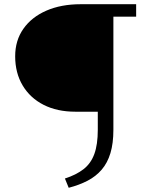

<svg xmlns="http://www.w3.org/2000/svg" viewBox="-20 -678 692 911"><path d="M306 213 288 169Q341 152 376 125Q411 98 427.5 53Q444 8 444 -62V-148H337Q251 -148 187 -180.5Q123 -213 87.5 -272.5Q52 -332 52 -411Q52 -486 91 -541.5Q130 -597 200 -627.5Q270 -658 363 -658H626V-599H518V-62Q518 2 504 48.5Q490 95 462.5 127Q435 159 395.5 179.5Q356 200 306 213Z"/></svg>

Font: Ysabeau Office
Style: Regular
Weight: 400
Designer: Christian Thalmann (Catharsis Fonts)
Version: Version 2.001;gftools[0.9.30]; featfreeze: tnum,lnum,ss02